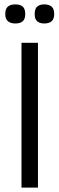

<svg xmlns="http://www.w3.org/2000/svg" viewBox="-20 -855 271 875"><path d="M78 0V-660H153V0ZM182 -748Q161 -748 149.5 -758Q138 -768 138 -791Q138 -815 149.5 -825Q161 -835 182 -835Q203 -835 215 -825Q227 -815 227 -791Q227 -768 215 -758Q203 -748 182 -748ZM50 -748Q29 -748 16.5 -758Q4 -768 4 -791Q4 -815 16 -825Q28 -835 50 -835Q72 -835 83.5 -825Q95 -815 95 -791Q95 -768 83.5 -758Q72 -748 50 -748Z"/></svg>

Font: Bricolage Grotesque SemiCondensed Light
Style: Regular
Weight: 300
Width: 4
Designer: Mathieu Triay
Foundry: Atelier Triay
Version: Version 1.000;gftools[0.9.30]